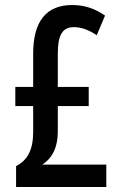

<svg xmlns="http://www.w3.org/2000/svg" viewBox="-20 -744 481 764"><path d="M267 -724C165 -724 112 -660 112 -531V-398H41V-322H112V-219C112 -147 89 -106 44 -83V0H403V-89H148C189 -115 210 -159 210 -220V-322H333V-398H210V-531C210 -604 228 -636 274 -636C303 -636 331 -626 365 -604L398 -682C358 -710 316 -724 267 -724Z"/></svg>

Font: Noto Sans Arabic ExtCond Med
Style: Regular
Weight: 500
Width: 2
Designer: Monotype Design Team, Nadine Chahine, Nizar Qandah and Khaled Hosny
Foundry: Monotype Imaging Inc.
Version: Version 2.012